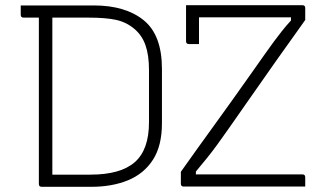

<svg xmlns="http://www.w3.org/2000/svg" viewBox="-20 -721 1290 741"><path d="M748 -551H709Q698 -551 698 -562V-701H1147Q1158 -701 1158 -690V-644Q1153 -636 1124 -596Q1095 -556 1048 -489.5Q1001 -423 939 -334Q895 -271 867 -231Q839 -191 819 -163.5Q799 -136 780 -112.5Q761 -89 736 -59V-48H1147Q1158 -48 1158 -37V-1H689Q678 -1 678 -12V-58Q741 -147 807 -238Q873 -329 952 -441Q981 -482 1001 -510.5Q1021 -539 1037 -560.5Q1053 -582 1068 -601Q1083 -620 1103 -642V-654H748ZM342 -700Q464 -700 534.5 -643Q605 -586 605 -455V-245Q605 -158 570 -104Q535 -50 473.5 -25Q412 0 332 0H141Q130 0 130 -11V-653H71Q60 -653 60 -664V-700ZM182 -47H329Q445 -47 500 -95Q555 -143 555 -249V-451Q555 -508 541.5 -546.5Q528 -585 498 -610Q467 -636 427 -644.5Q387 -653 321 -653H182Z"/></svg>

Font: Recursive Sn Lnr St Lt
Style: Regular
Weight: 300
Version: Version 1.079;hotconv 1.0.112;makeotfexe 2.5.65598; ttfautoh